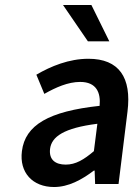

<svg xmlns="http://www.w3.org/2000/svg" viewBox="-20 -739 563 771"><path d="M68 -132C57 -46 111 12 197 12C255 12 308 -17 357 -54H360L362 0H456L492 -291C509 -428 458 -503 335 -503C257 -503 184 -473 126 -439L158 -362C204 -388 253 -410 302 -410C368 -410 385 -366 380 -314C176 -292 81 -237 68 -132ZM181 -141C187 -190 236 -225 371 -242L357 -132C317 -98 284 -78 244 -78C203 -78 176 -97 181 -141ZM333 -573H419L347 -719H233Z"/></svg>

Font: Falling Sky
Style: Obl
Weight: 400
Designer: Paul D. Hunt
Foundry: Adobe Systems Incorporated
Version: Version 1.02